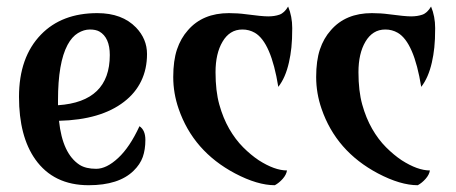

<svg xmlns="http://www.w3.org/2000/svg" viewBox="-20 -542 1358 572"><path d="M395.5 -166Q413.1 -154.3 413.1 -125.2Q413.1 -96.2 405.3 -74.2Q397.5 -52.2 377.9 -33.2Q334 9.8 244.1 9.8Q139.6 9.8 85 -67.4Q36.6 -136.2 36.6 -253.4Q36.6 -371.6 102.1 -439Q164.1 -502.9 270 -502.9Q343.8 -502.9 385.3 -460Q418 -425.8 418 -381.1Q418 -336.4 400.6 -300.5Q383.3 -264.6 349.6 -238.8Q280.3 -185.1 155.8 -182.1Q166 -84 217.3 -50.8Q235.8 -39.1 266.6 -39.1Q297.4 -39.1 332 -71.3Q366.7 -103.5 395.5 -166ZM152.8 -228.5Q307.1 -238.8 307.1 -377.9Q307.1 -430.2 275.9 -448.2Q265.1 -454.1 247.6 -454.1Q230 -454.1 212.2 -443.4Q194.3 -432.6 181.2 -408.2Q152.8 -355 152.8 -243.7Z M838.4 -522.5Q850.6 -493.2 850.6 -458.3Q850.6 -423.3 848.1 -400.4Q845.7 -377.4 840.8 -356Q830.6 -310.5 809.1 -283.2Q787.6 -416 739.3 -444.3Q722.2 -454.1 702.4 -454.1Q682.6 -454.1 668 -444.8Q653.3 -435.5 643.1 -418Q622.1 -382.8 622.1 -326.9Q622.1 -271 633.3 -230.7Q644.5 -190.4 662.8 -158.4Q681.2 -126.5 704.3 -103.3Q727.5 -80.1 751 -64.5Q798.3 -34.2 835 -34.2Q833 -21.5 822.3 -9.3Q811.5 2.9 798.8 9.8Q747.1 9.8 680.2 -25.4Q555.7 -91.3 512.2 -217.8Q496.1 -264.2 496.1 -312.7Q496.1 -361.3 507.3 -394.8Q518.6 -428.2 540 -452.1Q584 -502.9 662.1 -502.9Q688.5 -502.9 713.4 -499.5Q760.3 -493.2 779.1 -493.2Q797.9 -493.2 812.5 -498.3Q827.1 -503.4 838.4 -522.5Z M1264.2 -522.5Q1276.4 -493.2 1276.4 -458.3Q1276.4 -423.3 1273.9 -400.4Q1271.5 -377.4 1266.6 -356Q1256.3 -310.5 1234.9 -283.2Q1213.4 -416 1165 -444.3Q1147.9 -454.1 1128.2 -454.1Q1108.4 -454.1 1093.8 -444.8Q1079.1 -435.5 1068.8 -418Q1047.9 -382.8 1047.9 -326.9Q1047.9 -271 1059.1 -230.7Q1070.3 -190.4 1088.6 -158.4Q1106.9 -126.5 1130.1 -103.3Q1153.3 -80.1 1176.8 -64.5Q1224.1 -34.2 1260.7 -34.2Q1258.8 -21.5 1248 -9.3Q1237.3 2.9 1224.6 9.8Q1172.9 9.8 1106 -25.4Q981.4 -91.3 938 -217.8Q921.9 -264.2 921.9 -312.7Q921.9 -361.3 933.1 -394.8Q944.3 -428.2 965.8 -452.1Q1009.8 -502.9 1087.9 -502.9Q1114.3 -502.9 1139.2 -499.5Q1186 -493.2 1204.8 -493.2Q1223.6 -493.2 1238.3 -498.3Q1252.9 -503.4 1264.2 -522.5Z"/></svg>

Font: Amarante
Style: Regular
Weight: 400
Designer: Karolina Lach
Foundry: Sorkin Type Co.
Version: Version 1.001